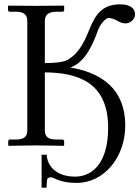

<svg xmlns="http://www.w3.org/2000/svg" viewBox="-20 -672 644 886"><path d="M558 -93C558 -265 444 -332 324 -357C323 -357 322 -357 321 -357C315 -358 310 -359 305 -360C378 -388 411 -475 432 -532C442 -560 468 -589 480 -589C493 -589 507 -584 520 -577C532 -570 545 -564 559 -564C580 -564 603 -582 603 -606C603 -629 587 -652 534 -652C449 -652 419 -600 395 -542C374 -491 349 -428 292 -396C268 -383 223 -381 187 -381V-574C187 -602 201 -618 242 -618H268C273 -618 276 -621 276 -626V-645L274 -646C274 -646 181 -645 145 -645C106 -645 19 -646 19 -646L17 -645V-626C17 -621 21 -618 25 -618H52C91 -618 106 -604 106 -574V-71C106 -43 93 -28 52 -28H25C21 -28 18 -25 18 -20V-1L20 1C20 1 113 -1 148 -1C188 -1 274 1 274 1L276 -1V-20C276 -25 272 -28 268 -28H242C202 -28 187 -41 187 -71V-338C339 -337 479 -292 479 -83C479 86 402 143 327 143C279 143 248 129 227 110C209 93 196 69 196 42H172V194H195C195 189 196 160 198 155C199 152 205 146 215 146C230 146 252 172 334 172C460 172 558 54 558 -93Z"/></svg>

Font: Libertinus Math
Style: Regular
Weight: 400
Designer: Philipp H. Poll, Khaled Hosny
Foundry: Caleb Maclennan
Version: Version 7.050;RELEASE